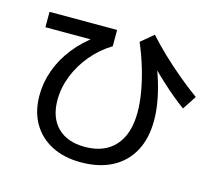

<svg xmlns="http://www.w3.org/2000/svg" viewBox="-112 -888 1223 1084"><g transform="rotate(15 500.0 -346.0)"><path d="M445 56Q347 56 274.5 18.5Q202 -19 162.5 -87.5Q123 -156 123 -249Q123 -325 149.5 -398Q176 -471 227 -535.5Q278 -600 349 -651L368 -629H56V-719H451V-624Q383 -582 333 -522Q283 -462 255.5 -392Q228 -322 228 -250Q228 -148 285 -91Q342 -34 445 -34Q559 -34 621 -103Q683 -172 683 -299Q683 -354 672 -418Q661 -482 640.5 -550.5Q620 -619 591 -687L664 -748Q705 -702 757.5 -652Q810 -602 867 -554.5Q924 -507 978 -468L925 -387Q893 -410 858 -439Q823 -468 783.5 -504.5Q744 -541 698 -587L708 -608Q733 -551 750 -493.5Q767 -436 776 -382Q785 -328 785 -279Q785 -174 744.5 -99Q704 -24 628 16Q552 56 445 56Z"/></g></svg>

Font: M PLUS 1 Medium
Style: Regular
Weight: 500
Designer: Coji Morishita
Foundry: UNDERFOREST DESIGN
Version: Version 1.001